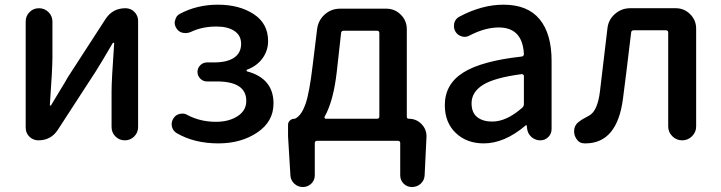

<svg xmlns="http://www.w3.org/2000/svg" viewBox="-20 -584 3002 799"><path d="M139.6 0Q118.2 0 102.5 -15.1Q86.9 -30.3 86.9 -52.7V-494.1Q86.9 -517.6 103 -533.7Q119.1 -549.8 142.1 -549.8Q165 -549.8 181.6 -533.7Q198.2 -517.6 198.2 -494.1V-344.7Q198.2 -298.8 187.5 -147.5Q186.5 -144.5 189.5 -144.5Q192.4 -144.5 193.4 -147.5Q202.1 -163.1 227.5 -204.1Q252.9 -245.1 261.7 -261.7L419.9 -505.9Q449.2 -549.8 502 -549.8Q524.4 -549.8 539.6 -534.2Q554.7 -518.6 554.7 -497.1V-55.7Q554.7 -32.2 538.6 -16.1Q522.5 0 499.5 0Q476.6 0 460.4 -16.1Q444.3 -32.2 444.3 -55.7V-205.1Q444.3 -250 455.1 -403.3Q455.1 -406.2 452.6 -406.2Q450.2 -406.2 448.2 -403.3Q400.4 -321.3 379.9 -289.1L220.7 -43.9Q192.4 0 139.6 0Z M888.7 12.7Q788.1 12.7 714.8 -30.3Q699.2 -40 695.3 -57.6Q694.3 -62.5 694.3 -67.4Q694.3 -80.1 702.1 -91.8Q710.9 -106.4 729.5 -110.4Q734.4 -111.3 739.3 -111.3Q751 -111.3 761.7 -104.5Q814.5 -77.1 878.9 -77.1Q932.6 -77.1 968.8 -100.6Q1004.9 -124 1004.9 -164.1Q1004.9 -245.1 881.8 -245.1H840.8Q825.2 -245.1 813.5 -256.8Q801.8 -268.6 801.8 -284.7Q801.8 -300.8 813.5 -312.5Q825.2 -324.2 840.8 -324.2H869.1Q925.8 -324.2 954.6 -344.2Q983.4 -364.3 983.4 -401.4Q983.4 -436.5 955.6 -455.1Q927.7 -473.6 880.9 -473.6Q821.3 -473.6 774.4 -451.2Q763.7 -446.3 752.9 -446.3Q747.1 -446.3 741.2 -447.3Q722.7 -451.2 713.9 -466.8Q707 -477.5 707 -489.3Q707 -495.1 709 -500Q712.9 -518.6 728.5 -526.4Q799.8 -564.5 886.7 -564.5Q975.6 -564.5 1035.6 -525.4Q1095.7 -486.3 1095.7 -413.1Q1095.7 -374 1072.8 -341.8Q1049.8 -309.6 1007.8 -293.9Q1005.9 -293 1005.9 -290.5Q1005.9 -288.1 1007.8 -287.1Q1118.2 -257.8 1118.2 -153.3Q1118.2 -78.1 1050.8 -32.7Q983.4 12.7 888.7 12.7Z M1331.1 -98.6Q1329.1 -95.7 1331.1 -92.8Q1333 -89.8 1335.9 -89.8H1548.8Q1558.6 -89.8 1558.6 -99.6V-446.3Q1558.6 -456.1 1548.8 -456.1H1410.2Q1400.4 -456.1 1399.4 -446.3L1381.8 -288.1Q1368.2 -165 1331.1 -98.6ZM1672.9 -98.6Q1672.9 -89.8 1681.6 -89.8Q1711.9 -89.8 1733.4 -68.4Q1754.9 -46.9 1754.9 -16.6L1747.1 145.5Q1746.1 166 1731 180.2Q1715.8 194.3 1694.3 194.3Q1673.8 194.3 1659.7 180.2Q1645.5 166 1645.5 145.5V11.7Q1645.5 2 1635.7 2H1299.8Q1290 2 1290 11.7V145.5Q1290 166 1275.4 180.2Q1260.7 194.3 1240.2 194.3Q1219.7 194.3 1204.6 180.2Q1189.5 166 1188.5 145.5L1178.7 -16.6V-64.5Q1178.7 -75.2 1186.5 -82.5Q1194.3 -89.8 1205.1 -89.8Q1208 -89.8 1210.9 -91.8Q1235.4 -105.5 1251.5 -151.4Q1267.6 -197.3 1281.2 -312.5L1299.8 -463.9Q1304.7 -500 1331.5 -523.9Q1358.4 -547.9 1395.5 -547.9H1587.9Q1623 -547.9 1647.9 -522.9Q1672.9 -498 1672.9 -462.9Z M1993.2 12.7Q1921.9 12.7 1876.5 -30.8Q1831.1 -74.2 1831.1 -146.5Q1831.1 -233.4 1907.2 -281.7Q1983.4 -330.1 2150.4 -348.6Q2160.2 -349.6 2160.2 -359.4Q2154.3 -469.7 2055.7 -469.7Q1999 -469.7 1934.6 -436.5Q1924.8 -430.7 1913.1 -430.7Q1907.2 -430.7 1901.4 -432.6Q1883.8 -437.5 1875 -453.1Q1869.1 -463.9 1869.1 -474.6Q1869.1 -481.4 1870.1 -487.3Q1875 -505.9 1891.6 -514.6Q1985.4 -564.5 2075.2 -564.5Q2175.8 -564.5 2225.6 -503.9Q2275.4 -443.4 2275.4 -331.1V-46.9Q2275.4 -27.3 2261.7 -13.7Q2248 0 2228.5 0Q2208 0 2192.4 -13.2Q2176.8 -26.4 2173.8 -46.9L2171.9 -61.5Q2170.9 -63.5 2169.4 -63.5Q2168 -63.5 2167 -61.5Q2079.1 12.7 1993.2 12.7ZM2028.3 -78.1Q2087.9 -78.1 2153.3 -135.7Q2160.2 -141.6 2160.2 -151.4V-267.6Q2160.2 -271.5 2157.2 -273.4Q2155.3 -275.4 2152.3 -275.4Q2151.4 -275.4 2150.4 -275.4Q2038.1 -260.7 1990.2 -231Q1942.4 -201.2 1942.4 -154.3Q1942.4 -115.2 1965.8 -96.7Q1989.3 -78.1 2028.3 -78.1Z M2416 12.7Q2414.1 12.7 2413.1 12.7Q2390.6 12.7 2378.9 -5.9Q2369.1 -20.5 2369.1 -37.1Q2369.1 -42 2370.1 -48.8Q2372.1 -56.6 2376 -63.5Q2379.9 -70.3 2388.2 -76.7Q2396.5 -83 2400.9 -85.9Q2405.3 -88.9 2417.5 -95.2Q2429.7 -101.6 2432.6 -103.5Q2466.8 -123 2476.6 -203.1Q2478.5 -222.7 2507.8 -465.8Q2511.7 -502 2539.1 -525.9Q2566.4 -549.8 2602.5 -549.8H2792Q2827.1 -549.8 2852.1 -524.9Q2877 -500 2877 -464.8V-57.6Q2877 -34.2 2859.9 -17.1Q2842.8 0 2818.8 0Q2794.9 0 2777.8 -17.1Q2760.7 -34.2 2760.7 -57.6V-448.2Q2760.7 -458 2751 -458H2617.2Q2607.4 -458 2606.4 -448.2Q2583 -252 2572.3 -171.9Q2547.9 12.7 2416 12.7Z"/></svg>

Font: Gen Jyuu GothicX Medium
Style: Regular
Weight: 500
Designer: Ryoko NISHIZUKA (kana &amp; ideographs); Paul D. Hunt (Latin, Greek &amp; Cyrillic); Wenlong ZHANG (bopomofo); Sandoll C
Version: Version 1.058.20140828